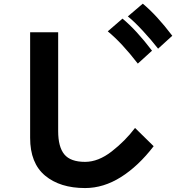

<svg xmlns="http://www.w3.org/2000/svg" viewBox="-20 -874 1040 1017"><path d="M657.2 -787.1 736.3 -854.5Q809.6 -793.9 892.6 -684.6L817.4 -616.2Q783.2 -660.2 737.3 -710Q691.4 -759.8 657.2 -787.1ZM550.8 -708 628.9 -775.4Q702.1 -714.8 785.2 -605.5L710 -537.1Q624 -648.4 550.8 -708ZM139.6 -143.6V-703.1H288.1V-179.7Q288.1 -95.7 320.8 -56.2Q353.5 -16.6 430.7 -16.6Q501 -16.6 572.3 -72.3Q643.6 -127.9 695.3 -196.3L793.9 -99.6Q712.9 5.9 620.6 64Q528.3 122.1 430.7 122.1Q297.9 122.1 218.8 56.2Q139.6 -9.8 139.6 -143.6Z"/></svg>

Font: Gothic A1 Black
Style: Regular
Weight: 900
Version: Version 2.50